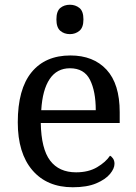

<svg xmlns="http://www.w3.org/2000/svg" viewBox="-20 -780 575 810"><path d="M287 10Q178 10 116.5 -62Q55 -134 55 -264Q55 -404 113 -475Q171 -546 277 -546Q374 -546 429.5 -486Q485 -426 485 -307V-261H152Q154 -152 191.5 -102.5Q229 -53 301 -53Q353 -53 389.5 -74.5Q426 -96 444 -123Q451 -120 457 -111Q463 -102 463 -89Q463 -69 444 -46Q425 -23 386 -6.5Q347 10 287 10ZM384 -315Q384 -395 359.5 -443.5Q335 -492 275 -492Q220 -492 189.5 -446.5Q159 -401 154 -315ZM275 -636Q251 -636 234.5 -650Q218 -664 218 -698Q218 -733 234.5 -746.5Q251 -760 275 -760Q298 -760 315 -746.5Q332 -733 332 -698Q332 -664 315 -650Q298 -636 275 -636Z"/></svg>

Font: Noto Serif Test
Style: Regular
Weight: 400
Version: Version 1.000